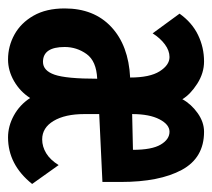

<svg xmlns="http://www.w3.org/2000/svg" viewBox="-45 -471 528 478"><g transform="rotate(90 219.0 -232.0)"><path d="M128 12Q95 12 66 -4Q37 -20 19 -51.5Q1 -83 1 -129Q1 -202 47 -245Q93 -288 173 -292Q173 -341 157.5 -365.5Q142 -390 122 -390Q106 -390 90.5 -378.5Q75 -367 63 -348L14 -415Q36 -446 67 -461Q98 -476 133 -476Q162 -476 188.5 -459Q215 -442 227 -422Q239 -444 261.5 -460Q284 -476 308 -476Q373 -476 403 -420.5Q433 -365 433 -269V-223L264 -215V-178Q264 -130 281 -101.5Q298 -73 327 -73Q345 -73 361.5 -83Q378 -93 391 -114L438 -48Q390 12 322 12Q294 12 267.5 -2.5Q241 -17 224 -43Q208 -18 182 -3Q156 12 128 12ZM264 -297 353 -299Q353 -346 340 -368Q327 -390 308 -390Q290 -390 277 -365Q264 -340 264 -297ZM134 -75Q156 -75 166 -104Q176 -133 176 -210Q132 -208 114.5 -183.5Q97 -159 97 -129Q97 -75 134 -75Z"/></g></svg>

Font: Inconsolata SemiCondensed ExtraBold
Style: Regular
Weight: 800
Width: 4
Monospace: yes
Designer: Raph Levien, Cyreal, Brenton Simpson
Foundry: Raph Levien, Cyreal, Google
Version: Version 3.100; ttfautohint (v1.8.4.7-5d5b)